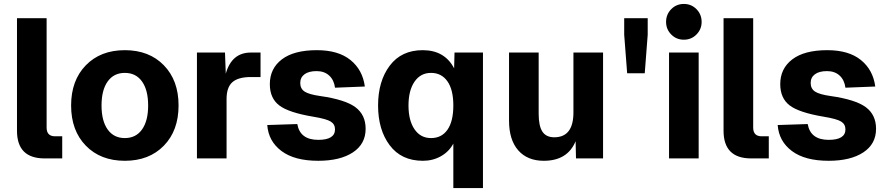

<svg xmlns="http://www.w3.org/2000/svg" viewBox="-20 -802 4491 972"><path d="M206 0Q66 0 66 -140V-710H216V-156Q216 -112 259 -112H295V0Z M809.5 -64.5Q735 12 612 12Q489 12 414.5 -64.5Q340 -141 340 -268Q340 -395 414.5 -471.5Q489 -548 612 -548Q735 -548 809.5 -471.5Q884 -395 884 -268Q884 -141 809.5 -64.5ZM525 -146.5Q556 -103 612 -103Q668 -103 699 -146.5Q730 -190 730 -268Q730 -346 699 -389.5Q668 -433 612 -433Q556 -433 525 -389.5Q494 -346 494 -268Q494 -190 525 -146.5Z M977 0V-536H1119L1123 -429Q1153 -536 1250 -536H1299V-412H1250Q1186 -412 1156.5 -386Q1127 -360 1127 -301V0Z M1591 12Q1471 12 1405 -37.5Q1339 -87 1333 -169L1485 -174Q1499 -94 1591 -94Q1676 -94 1676 -147Q1676 -173 1654.5 -186.5Q1633 -200 1567 -211Q1441 -232 1393.5 -268.5Q1346 -305 1346 -376Q1346 -455 1407 -501.5Q1468 -548 1584 -548Q1693 -548 1754.5 -498Q1816 -448 1827 -364L1676 -358Q1671 -397 1646.5 -419.5Q1622 -442 1583 -442Q1543 -442 1521.5 -426Q1500 -410 1500 -382Q1500 -353 1522 -338.5Q1544 -324 1600 -316Q1727 -298 1779 -259.5Q1831 -221 1831 -150Q1831 -73 1766.5 -30.5Q1702 12 1591 12Z M2425 150H2275V-75Q2253 -34 2212 -11Q2171 12 2121 12Q2012 12 1953 -66.5Q1894 -145 1894 -268Q1894 -391 1953 -469.5Q2012 -548 2120 -548Q2231 -548 2279 -456L2281 -536H2425ZM2162 -103Q2216 -103 2245.5 -145.5Q2275 -188 2275 -268Q2275 -348 2245 -390.5Q2215 -433 2162 -433Q2109 -433 2078.5 -388.5Q2048 -344 2048 -268Q2048 -192 2078.5 -147.5Q2109 -103 2162 -103Z M2733 12Q2650 12 2603.5 -41Q2557 -94 2557 -191V-536H2707V-226Q2707 -164 2726 -135.5Q2745 -107 2786 -107Q2883 -107 2883 -233V-536H3033V0H2896L2894 -87Q2853 12 2733 12Z M3155 -431 3140 -626V-710H3259V-626L3244 -431Z M3442 -601Q3404 -601 3378 -627.5Q3352 -654 3352 -691Q3352 -729 3378 -755.5Q3404 -782 3442 -782Q3480 -782 3506 -755.5Q3532 -729 3532 -691Q3532 -654 3506 -627.5Q3480 -601 3442 -601ZM3367 0V-536H3517V0Z M3783 0Q3643 0 3643 -140V-710H3793V-156Q3793 -112 3836 -112H3872V0Z M4175 12Q4055 12 3989 -37.5Q3923 -87 3917 -169L4069 -174Q4083 -94 4175 -94Q4260 -94 4260 -147Q4260 -173 4238.5 -186.5Q4217 -200 4151 -211Q4025 -232 3977.5 -268.5Q3930 -305 3930 -376Q3930 -455 3991 -501.5Q4052 -548 4168 -548Q4277 -548 4338.5 -498Q4400 -448 4411 -364L4260 -358Q4255 -397 4230.5 -419.5Q4206 -442 4167 -442Q4127 -442 4105.5 -426Q4084 -410 4084 -382Q4084 -353 4106 -338.5Q4128 -324 4184 -316Q4311 -298 4363 -259.5Q4415 -221 4415 -150Q4415 -73 4350.5 -30.5Q4286 12 4175 12Z"/></svg>

Font: Txt Sans
Style: Bold
Weight: 700
Designer: Open Source
Foundry: XRLN
Version: Version 1.0